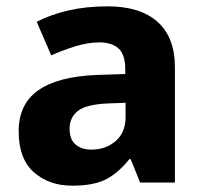

<svg xmlns="http://www.w3.org/2000/svg" viewBox="-20 -577 643 607"><path d="M320 -557Q423 -557 478 -508Q533 -459 533 -364V0H423L393 -74H389Q354 -30 315 -10Q276 10 208 10Q135 10 87 -32.5Q39 -75 39 -162Q39 -248 101 -291.5Q163 -335 285 -340L376 -343V-358Q376 -405 354.5 -424Q333 -443 295 -443Q259 -443 219.5 -431Q180 -419 142 -402L96 -508Q140 -531 196.5 -544Q253 -557 320 -557ZM321 -250Q253 -247 226.5 -226.5Q200 -206 200 -170Q200 -136 219 -120Q238 -104 269 -104Q314 -104 345.5 -131Q377 -158 377 -207V-252Z"/></svg>

Font: Noto Sans Oriya
Style: Bold
Weight: 700
Designer: Amélie Bonet and Sol Matas
Foundry: Google LLC
Version: Version 2.006; ttfautohint (v1.8.4.7-5d5b)